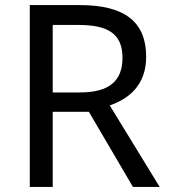

<svg xmlns="http://www.w3.org/2000/svg" viewBox="-20 -734 662 754"><path d="M294 -714H97V0H187V-295H329L502 0H607L411 -320C483 -345 554 -397 554 -511C554 -647 471 -714 294 -714ZM289 -636C406 -636 461 -600 461 -507C461 -417 410 -371 294 -371H187V-636Z"/></svg>

Font: Noto Sans Runic
Style: Regular
Weight: 400
Designer: Monotype Design Team
Foundry: Monotype Imaging Inc.
Version: Version 2.002